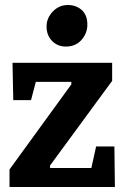

<svg xmlns="http://www.w3.org/2000/svg" viewBox="-20 -747 498 767"><path d="M18 0V-70L265 -410V-420H123L104 -347H33L30 -496H428V-424L180 -86V-76H345L364 -162H437L439 0ZM243 -561Q210 -561 188 -583.5Q166 -606 166 -641Q166 -675 191 -701Q216 -727 251 -727Q284 -727 306.5 -707Q329 -687 329 -649Q329 -614 305.5 -587.5Q282 -561 243 -561Z"/></svg>

Font: Faustina
Style: Bold
Weight: 700
Designer: Alfonso Garcia
Foundry: http://www.omnibus-type.com
Version: Version 1.200